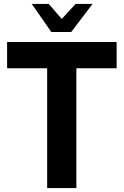

<svg xmlns="http://www.w3.org/2000/svg" viewBox="-20 -953 627 973"><path d="M219 -607H16V-740H571V-607H367V0H219ZM141 -933H227L293 -857L363 -933H449L341 -791H240Z"/></svg>

Font: Exo
Style: Bold
Weight: 700
Designer: Natanael Gama
Foundry: Natanael Gama
Version: Version 1.500; ttfautohint (v1.6)